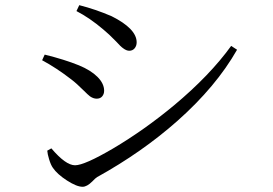

<svg xmlns="http://www.w3.org/2000/svg" viewBox="-20 -716 1040 732"><path d="M294.9 -3.9Q272.5 -3.9 235.4 -27.8Q198.2 -51.8 181.6 -76.2Q173.8 -86.9 167 -109.4Q161.1 -128.9 160.2 -141.6L175.8 -150.4Q230.5 -85.9 266.1 -85.9Q301.8 -85.9 410.2 -149.4Q529.3 -219.7 643.6 -314.5Q780.3 -428.7 861.3 -541L883.8 -526.4Q803.7 -385.7 656.2 -254.9Q521.5 -135.7 350.6 -41Q343.8 -37.1 332 -24.4Q311.5 -3.9 294.9 -3.9ZM348.6 -339.8Q335.9 -339.8 323.2 -348.6Q315.4 -354.5 298.8 -371.1Q271.5 -398.4 252 -413.1Q195.3 -457 140.6 -486.3L150.4 -507.8Q225.6 -489.3 281.2 -466.8Q326.2 -448.2 351.6 -422.9Q377 -397.5 377 -370.1Q377 -357.4 369.6 -348.6Q362.3 -339.8 348.6 -339.8ZM472.7 -522.5Q461.9 -522.5 449.2 -532.2Q440.4 -538.1 422.9 -557.6Q394.5 -586.9 374 -603.5Q322.3 -647.5 271.5 -673.8L282.2 -696.3Q343.8 -680.7 405.3 -654.3Q501 -606.4 501 -554.7Q501 -541 493.2 -531.7Q485.4 -522.5 472.7 -522.5Z"/></svg>

Font: Bpmf Zihi Only R
Style: R
Weight: 400
Foundry: But Ko
Version: Version 1.320